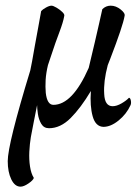

<svg xmlns="http://www.w3.org/2000/svg" viewBox="-20 -452 491 690"><path d="M53.7 218.8Q33.2 218.8 20.5 192.4Q7.8 166 7.8 127Q7.8 66.4 88.9 -199.2Q90.8 -206.1 95.2 -231Q99.6 -255.9 105.5 -289.1Q111.3 -322.3 117.7 -355.5Q124 -388.7 127.9 -412.1Q132.8 -418 145 -424.8Q157.2 -431.6 165 -431.6Q170.9 -431.6 182.6 -424.8Q194.3 -418 203.6 -409.2Q212.9 -400.4 210.9 -394.5Q207 -372.1 193.4 -336.4Q179.7 -300.8 163.1 -250L152.3 -217.8Q145.5 -189.5 144 -164.6Q142.6 -139.6 144.5 -118.2Q149.4 -75.2 171.9 -75.2Q240.2 -75.2 298.8 -208Q324.2 -313.5 335.9 -366.2Q347.7 -418.9 347.7 -418.9Q360.4 -431.6 377.9 -431.6Q396.5 -431.6 413.6 -418Q430.7 -404.3 427.7 -394.5Q421.9 -359.4 376 -240.2L367.2 -217.8Q351.6 -159.2 354.5 -114.3Q356.4 -70.3 384.8 -70.3Q399.4 -70.3 417 -80.6Q434.6 -90.8 443.4 -100.6Q448.2 -100.6 450.2 -90.8Q452.1 -81.1 449.2 -74.2Q434.6 -42 406.2 -19Q377.9 3.9 351.6 3.9Q323.2 2.9 313 -34.2Q302.7 -71.3 306.6 -125Q270.5 -64.5 233.9 -27.8Q197.3 8.8 156.2 8.8Q137.7 8.8 128.4 -6.8Q119.1 -22.5 116.2 -42.5Q113.3 -62.5 113.3 -74.2Q106.4 -38.1 101.1 -12.7Q95.7 12.7 90.8 41Q86.9 64.5 85.4 92.8Q84 121.1 87.9 146.5Q91.8 171.9 101.6 187.5Q98.6 196.3 82 207.5Q65.4 218.8 53.7 218.8Z"/></svg>

Font: Crimson Text SemiBold
Style: Italic
Weight: 600
Italic angle: -11°
Designer: Sebastian Kosch
Foundry: Sebastian Kosch
Version: Version 1.100; ttfautohint (v1.8.4)